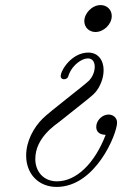

<svg xmlns="http://www.w3.org/2000/svg" viewBox="-20 -520 551 756"><path d="M83 93C83 164 131 216 203 216C357 216 441 6 441 -37C441 -56 426 -69 407 -69C383 -69 359 -46 359 -21C359 -8 364 10 396 11C353 123 281 194 204 194C152 194 119 156 119 106C119 22 198 -28 217 -43C329 -132 345 -144 356 -157C373 -177 388 -210 388 -244C388 -283 366 -313 328 -313C263 -313 219 -244 219 -220C219 -206 237 -205 245 -213C249 -217 250 -224 252 -229C267 -265 302 -290 326 -290C341 -290 353 -280 353 -257C353 -236 343 -216 332 -204C316 -187 172 -78 147 -52C113 -18 83 35 83 93ZM312 -437C312 -411 332 -394 356 -394C388 -394 420 -424 420 -457C420 -481 402 -500 376 -500C342 -500 312 -467 312 -437Z"/></svg>

Font: CMU Serif
Style: Italic
Weight: 500
Italic angle: -14.04°
Version: Version 0.7.0